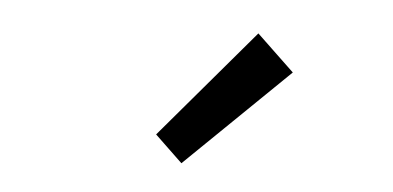

<svg xmlns="http://www.w3.org/2000/svg" viewBox="-31 -920 667 326"><g transform="rotate(5 303.0 -756.5)"><path d="M287 -641 462 -811 398 -872 240 -686Z"/></g></svg>

Font: Noto Sans Mono CJK SC Regular
Style: Regular
Weight: 400
Designer: Ryoko NISHIZUKA (kana & ideographs); Paul D. Hunt (Latin, Greek & Cyrillic); Wenlong ZHANG (bopomofo); Sandoll Communica
Foundry: Adobe Systems Incorporated
Version: Version 1.005;PS 1.005;hotconv 1.0.96;makeotf.lib2.5.65012